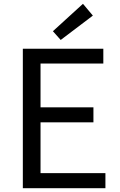

<svg xmlns="http://www.w3.org/2000/svg" viewBox="-20 -989 628 1009"><path d="M534 0H100V-733H523V-655H193V-425H471V-346H193V-79H534ZM299 -779 258 -825 416 -969 468 -907Z"/></svg>

Font: Source Han Sans & Saira Hybrid
Style: Regular
Weight: 400
Designer: Ryoko NISHIZUKA 西塚涼子 (kana & ideographs); Paul D. Hunt (Latin, Greek & Cyrillic); Wenlong ZHANG 张文龙 (bopomofo); Sandoll 
Foundry: Adobe Systems Incorporated
Version: Version 1.00;August 2, 2021;FontCreator 13.0.0.2675 64-bit